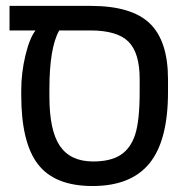

<svg xmlns="http://www.w3.org/2000/svg" viewBox="-20 -619 640 649"><path d="M51.8 -314Q51.8 -372.6 65.9 -431.6Q80.1 -490.7 100.1 -516.1H12.2V-599.1H286.1Q424.8 -599.1 486.3 -539.8Q547.9 -480.5 547.9 -351.1V-308.1Q547.9 -144 485.4 -67.1Q422.9 9.8 293 9.8Q165 9.8 108.4 -63.7Q51.8 -137.2 51.8 -296.9ZM180.2 -516.1Q147 -457.5 147 -317.9V-292Q147 -177.7 182.6 -125.5Q218.3 -73.2 294.9 -73.2Q354 -73.2 387.9 -95.5Q421.9 -117.7 437 -164.6Q452.1 -211.4 452.1 -309.1V-352.1Q452.1 -440.4 414.1 -478.3Q376 -516.1 285.2 -516.1Z"/></svg>

Font: Cousine
Style: Regular
Weight: 400
Monospace: yes
Designer: Steve Matteson
Foundry: Monotype Imaging Inc.
Version: Version 1.21